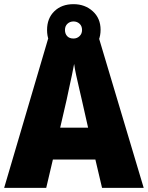

<svg xmlns="http://www.w3.org/2000/svg" viewBox="-20 -902 710 922"><path d="M470 0 438 -136H234L202 0H0L211 -716H456L670 0ZM373 -422Q368 -444 360.5 -476Q353 -508 346 -540Q339 -572 336 -595Q332 -573 325.5 -542Q319 -511 312 -479.5Q305 -448 300 -423L269 -289H403ZM333 -635Q276 -635 241 -668.5Q206 -702 206 -758Q206 -814 241 -848Q276 -882 333 -882Q388 -882 425.5 -848Q463 -814 463 -759Q463 -703 426 -669Q389 -635 333 -635ZM333 -717Q350 -717 362 -728.5Q374 -740 374 -758Q374 -777 362 -788Q350 -799 333 -799Q316 -799 304 -788Q292 -777 292 -758Q292 -740 302.5 -728.5Q313 -717 333 -717Z"/></svg>

Font: Noto Sans Malayalam SemiCondensed Black
Style: Regular
Weight: 900
Width: 4
Designer: Jelle Bosma - Monotype Design Team
Foundry: Monotype Imaging Inc.
Version: Version 2.104; ttfautohint (v1.8.4.7-5d5b)